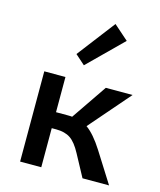

<svg xmlns="http://www.w3.org/2000/svg" viewBox="-107 -782 714 859"><g transform="rotate(15 250.0 -352.5)"><path d="M480 0H357L302 -102Q278 -147 252.5 -164Q227 -181 187 -181H166V0H68V-418H166V-255H220Q235 -255 241 -254L353 -418H477L314 -230Q351 -204 391 -141ZM187 -530 321 -705 389 -645 232 -490Z"/></g></svg>

Font: Ysabeau Semibold
Style: Regular
Weight: 600
Designer: Christian Thalmann (Catharsis Fonts)
Version: Version 0.003